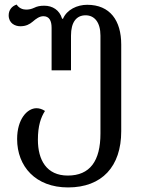

<svg xmlns="http://www.w3.org/2000/svg" viewBox="-20 -569 624 841"><path d="M278 252C427 252 511 160 511 6V-374C511 -479 462 -548 362 -548C318 -548 273 -527 256 -487H252C241 -525 210 -544 174 -544C155 -544 142 -541 130 -535C117 -529 107 -527 94 -527C80 -527 63 -533 53 -549C31 -542 18 -524 18 -502C18 -467 46 -454 69 -454C94 -454 110 -463 123 -474C138 -487 153 -498 170 -498C196 -498 206 -478 206 -447V-261H291V-413C291 -471 314 -502 355 -502C394 -502 420 -471 420 -413V16C420 136 374 200 277 200C184 200 146 132 146 43C146 -18 159 -55 177 -83C165 -91 152 -95 140 -95C99 -95 55 -47 55 40C55 160 136 252 278 252Z"/></svg>

Font: Noto Serif Georgian SemiCondensed
Style: Regular
Weight: 400
Width: 4
Designer: Monotype Design Team, Akaki Razmadze
Foundry: Google LLC
Version: Version 2.003